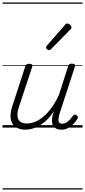

<svg xmlns="http://www.w3.org/2000/svg" viewBox="-20 -1030 686 1550"><path d="M186 17Q139 17 107 -4.5Q75 -26 67 -68.5Q59 -111 80 -175L184 -494Q189 -506 195.5 -510.5Q202 -515 215 -515Q232 -515 238 -509Q244 -503 240 -491L133 -167Q119 -125 121 -94.5Q123 -64 142.5 -48.5Q162 -33 200 -33Q228 -33 260.5 -45.5Q293 -58 327 -85.5Q361 -113 393.5 -156.5Q426 -200 455 -262L530 -495Q534 -508 540 -512Q546 -516 559 -516Q576 -516 582.5 -510.5Q589 -505 585 -493L461 -113Q453 -87 452 -68Q451 -49 459 -40Q467 -31 483 -31Q499 -31 515 -40.5Q531 -50 544.5 -64.5Q558 -79 568 -93Q572 -101 579 -104Q586 -107 597 -100Q608 -94 609 -86.5Q610 -79 605 -71Q593 -51 574.5 -31Q556 -11 531 3Q506 17 476 17Q452 17 435.5 9Q419 1 410 -13.5Q401 -28 400 -49Q399 -70 404 -97L415 -132Q387 -90 357 -61Q327 -32 296.5 -15Q266 2 238 9.5Q210 17 186 17ZM375 -625Q369 -625 360.5 -632Q352 -639 352 -646Q352 -650 353.5 -654Q355 -658 360 -663L503 -827Q509 -835 513.5 -837.5Q518 -840 524 -840Q530 -840 538 -835Q546 -830 551.5 -822.5Q557 -815 557 -808Q557 -803 555 -799.5Q553 -796 548 -792L393 -634Q384 -625 375 -625ZM0 490H646V500H0ZM0 -20H646V0H0ZM0 -505H646V-500H0ZM0 -1010H646V-1000H0Z"/></svg>

Font: Playwrite BE VLG Guides
Style: Regular
Weight: 400
Designer: Veronika Burian, José Scaglione
Foundry: TypeTogether
Version: Version 1.003